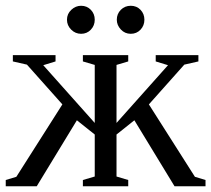

<svg xmlns="http://www.w3.org/2000/svg" viewBox="-24 -652 739 672"><path d="M307.6 -181.2 245.1 -231 104.5 0H-3.9V-22L33.2 -33.2L194.3 -286.6L70.3 -425.8L21 -437V-459H170.4V-437L127.4 -423.8L307.6 -221.7V-424.8L266.1 -437V-459H424.8V-437L383.8 -424.8V-221.7L564 -423.8L521 -437V-459H670.4V-437L621.1 -425.8L497.1 -286.6L658.2 -33.2L695.3 -22V0H586.9L446.3 -231L383.8 -181.2V-34.2L424.8 -22V0H266.1V-22L307.6 -34.2ZM481.4 -583Q481.4 -562.5 467.8 -548.1Q454.1 -533.7 433.6 -533.7Q413.1 -533.7 398.9 -548.8Q384.8 -564 384.8 -583Q384.8 -603.5 398.9 -617.7Q413.1 -631.8 433.6 -631.8Q454.1 -631.8 467.8 -617.7Q481.4 -603.5 481.4 -583ZM307.6 -583Q307.6 -562.5 293.9 -548.1Q280.3 -533.7 259.8 -533.7Q239.7 -533.7 225.1 -548.3Q210.4 -563 210.4 -583Q210.4 -603.5 225.6 -617.7Q240.7 -631.8 259.8 -631.8Q280.3 -631.8 293.9 -617.7Q307.6 -603.5 307.6 -583Z"/></svg>

Font: Times New Roman
Style: Regular
Weight: 400
Designer: Steve Matteson
Foundry: Ascender Corporation
Version: Version 2.00.3